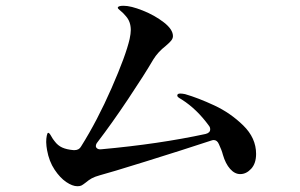

<svg xmlns="http://www.w3.org/2000/svg" viewBox="-20 -724 1040 665"><path d="M867 -191Q867 -158 850 -139.5Q833 -121 812 -121Q793 -121 777 -139Q761 -157 752 -188Q748 -204 738 -225Q732 -239 720 -239Q717 -239 711 -237Q611 -204 484 -164.5Q357 -125 326 -117Q308 -112 298 -106.5Q288 -101 276 -91Q267 -84 262 -81.5Q257 -79 248 -79Q231 -79 209.5 -93.5Q188 -108 169 -136.5Q150 -165 143 -204Q142 -210 141 -217.5Q140 -225 140 -232Q140 -244 142 -254Q144 -264 147 -264Q151 -264 157 -253Q163 -242 169 -235Q180 -220 195.5 -213Q211 -206 235 -204H238Q254 -204 261 -217Q317 -306 366.5 -419Q416 -532 429 -589Q433 -608 433 -620Q433 -649 416 -668Q407 -679 397.5 -686.5Q388 -694 388 -697Q388 -704 408 -704Q433 -704 474.5 -687.5Q516 -671 547.5 -646.5Q579 -622 579 -599Q579 -591 573 -583.5Q567 -576 554 -565Q527 -544 511 -518Q480 -465 423.5 -380.5Q367 -296 318 -232Q312 -225 312 -218Q312 -213 317 -209.5Q322 -206 331 -207Q530 -225 692 -260Q708 -264 708 -276Q708 -283 704 -288Q662 -346 610 -379Q608 -380 601 -384.5Q594 -389 594 -393Q594 -400 604 -400Q611 -400 621 -398Q666 -385 722 -359Q778 -333 822.5 -289.5Q867 -246 867 -191Z"/></svg>

Font: Shippori Mincho B1 SemiBold
Style: Regular
Weight: 600
Designer: FONTDASU
Foundry: FONTDASU / Google Inc. / but / Adobe
Version: Version 3.110; ttfautohint (v1.8.3)